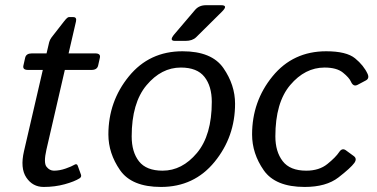

<svg xmlns="http://www.w3.org/2000/svg" viewBox="-20 -721 1471 749"><path d="M89.4 -448.2Q67.4 -448.2 71.3 -465.3L78.1 -495.6Q82 -512.7 104 -512.7H161.6L171.9 -556.6Q174.3 -565.9 181.2 -575.2L229.5 -637.2Q242.7 -654.3 248.5 -654.3H265.6Q280.3 -654.3 276.4 -637.2L247.6 -512.7H351.6Q373.5 -512.7 369.6 -495.6L362.8 -465.3Q358.9 -448.2 336.9 -448.2H232.9L161.1 -137.2Q149.4 -85.9 161.4 -70.6Q173.3 -55.2 190.4 -55.2Q212.9 -55.2 236.8 -63.7Q260.7 -72.3 269 -77.6Q279.8 -84.5 283.2 -74.7L295.9 -39.6Q298.8 -30.8 290.5 -25.4Q270.5 -12.7 232.2 -2.2Q193.8 8.3 150.4 8.3Q107.4 8.3 82.8 -28.3Q58.1 -64.9 73.7 -131.8L147 -448.2Z M402.8 -196.3Q402.8 -325.2 482.7 -423.1Q562.5 -521 691.9 -521Q806.2 -521 851.6 -455.3Q897 -389.6 897 -316.4Q897 -187.5 817.1 -89.6Q737.3 8.3 607.9 8.3Q493.7 8.3 448.2 -57.4Q402.8 -123 402.8 -196.3ZM493.7 -189Q493.7 -127.9 522.2 -91.6Q550.8 -55.2 614.3 -55.2Q690.4 -55.2 748.3 -124.3Q806.2 -193.4 806.2 -323.7Q806.2 -384.8 777.6 -421.1Q749 -457.5 685.5 -457.5Q609.4 -457.5 551.5 -388.4Q493.7 -319.3 493.7 -189ZM662.6 -561.5Q638.2 -561.5 660.2 -587.4L741.2 -682.6Q756.8 -700.7 783.7 -700.7H842.8Q871.6 -700.7 845.7 -675.3L745.1 -575.7Q730.5 -561.5 703.6 -561.5Z M963.4 -196.3Q963.4 -325.7 1043.2 -423.3Q1123 -521 1252.4 -521Q1331.5 -521 1365.2 -493.4Q1398.9 -465.8 1414.1 -432.6Q1421.9 -415 1407.2 -407.2L1375 -390.1Q1358.4 -381.3 1349.1 -402.3Q1342.3 -418 1317.9 -437.7Q1293.5 -457.5 1246.1 -457.5Q1169.9 -457.5 1112.1 -389.2Q1054.2 -320.8 1054.2 -189Q1054.2 -129.4 1082.8 -92.3Q1111.3 -55.2 1174.8 -55.2Q1225.1 -55.2 1257.3 -81.3Q1289.6 -107.4 1303.2 -127.9Q1314.5 -145 1329.1 -134.8L1359.9 -112.3Q1374 -102.1 1362.3 -85.4Q1348.1 -65.9 1300.3 -28.8Q1252.4 8.3 1168.5 8.3Q1054.2 8.3 1008.8 -56.9Q963.4 -122.1 963.4 -196.3Z"/></svg>

Font: Istok
Style: Italic
Weight: 500
Italic angle: -13°
Designer: Andrey V. Panov
Foundry: Andrey V. Panov
Version: Version 1.0.3